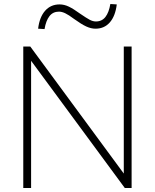

<svg xmlns="http://www.w3.org/2000/svg" viewBox="-20 -937 772 957"><path d="M96 0V-705H131L597 -72V-705H636V0H602L135 -634V0ZM202 -792 170 -794Q177 -852 205 -883.5Q233 -915 277 -915Q300 -915 323 -904Q346 -893 379 -869Q411 -847 427 -838.5Q443 -830 458 -830Q488 -830 505.5 -852.5Q523 -875 530 -917L562 -915Q555 -857 527.5 -825.5Q500 -794 456 -794Q434 -794 410 -805Q386 -816 350 -842Q322 -863 305 -871Q288 -879 274 -879Q244 -879 226.5 -856.5Q209 -834 202 -792Z"/></svg>

Font: Nunito Sans ExtraLight
Style: Regular
Weight: 200
Designer: Vernon Adams
Foundry: Vernon Adams
Version: Version 3.006; ttfautohint (v1.8.3)